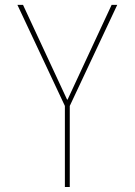

<svg xmlns="http://www.w3.org/2000/svg" viewBox="-20 -750 540 770"><path d="M249 -350.6H251L427.7 -730.5H450.2L259.8 -325.2V0H240.2V-325.2L49.8 -730.5H72.3Z"/></svg>

Font: Mgen+ 1mn thin
Style: Regular
Weight: 100
Designer: [Source Han Sans]
Ryoko NISHIZUKA  (kana & ideographs); Paul D. Hunt (Latin, Greek & Cyrillic); Wenlong ZHANG  (bopomofo
Version: Version 1.059.20150602